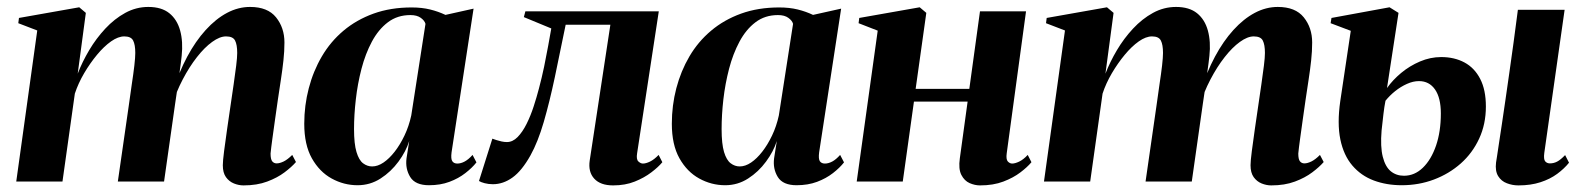

<svg xmlns="http://www.w3.org/2000/svg" viewBox="-20 -536 4668 567"><path d="M233.5 -498 209.5 -318.5Q223 -353.5 243.5 -388Q264 -422.5 291 -451.5Q318 -480.5 350 -498Q382 -515.5 418 -515.5Q457 -515.5 480 -497Q503 -478.5 512 -445.8Q521 -413 516.5 -371Q515.5 -363 514 -349.5Q512.5 -336 510 -320.2Q507.5 -304.5 504.5 -290.5L490.5 -266.5Q508.5 -323 533 -368.8Q557.5 -414.5 587.5 -447.5Q617.5 -480.5 650.5 -498Q683.5 -515.5 718.5 -515.5Q770.5 -515.5 795.2 -484.8Q820 -454 820 -410.5Q820 -385 817 -357.5Q814 -330 809.5 -300.8Q805 -271.5 800.5 -241Q796.5 -213.5 792.2 -182.8Q788 -152 784.2 -125.2Q780.5 -98.5 779 -82.5Q779 -65.5 784 -59.5Q789 -53.5 797 -53.5Q806 -53.5 817.8 -59.2Q829.5 -65 843 -78.5L854 -57.5Q841.5 -43 820.2 -27Q799 -11 769 0.2Q739 11.5 699 11.5Q685 11.5 670.8 5.8Q656.5 0 647.2 -13Q638 -26 638 -48Q638 -60.5 641.8 -90Q645.5 -119.5 650.8 -155.5Q656 -191.5 660.5 -222Q665.5 -256 670 -287Q674.5 -318 677.5 -342.2Q680.5 -366.5 680.5 -379.5Q680.5 -404 674.2 -416.2Q668 -428.5 647.5 -428.5Q629 -428.5 606.5 -412.2Q584 -396 561.5 -367.2Q539 -338.5 519.5 -301.2Q500 -264 487 -221.5L509 -308.5Q506.5 -291.5 504.8 -280Q503 -268.5 501.2 -257Q499.5 -245.5 497 -228.5L464.5 0H328L360 -222Q364.5 -256 369.2 -287.2Q374 -318.5 376.8 -342.8Q379.5 -367 379.5 -379.5Q379.5 -404 373.2 -416.2Q367 -428.5 347 -428.5Q329 -428.5 308 -413.8Q287 -399 266.5 -374.2Q246 -349.5 228.5 -319.8Q211 -290 201 -259.5L164.5 0H28L90 -446L34 -467.5L36 -483L214 -514.5Z M1313.5 -86Q1311 -66.5 1315.8 -59.8Q1320.5 -53 1330.5 -53Q1341 -53 1352.2 -59Q1363.5 -65 1375.5 -78.5L1387 -56.5Q1374.5 -40.5 1354.2 -24.8Q1334 -9 1307.2 1Q1280.5 11 1247 11Q1206.5 11 1191.5 -13.2Q1176.5 -37.5 1180.5 -68.5L1188.5 -119.5Q1179 -89 1156.8 -58.8Q1134.5 -28.5 1103.8 -8.8Q1073 11 1036 11Q995.5 11 959.5 -8.8Q923.5 -28.5 901 -68.5Q878.5 -108.5 878.5 -170.5Q878.5 -224.5 891.8 -275.2Q905 -326 930.5 -369.5Q956 -413 994.2 -445.2Q1032.5 -477.5 1083 -495.8Q1133.5 -514 1195.5 -514Q1226 -514 1250.2 -508Q1274.5 -502 1295.5 -492L1378.5 -510.5ZM1236.5 -465.5Q1234 -475 1222.8 -483.2Q1211.5 -491.5 1192 -491.5Q1153.5 -491.5 1125.5 -470.2Q1097.5 -449 1078.2 -413Q1059 -377 1047.5 -332.8Q1036 -288.5 1030.8 -242.5Q1025.5 -196.5 1025.5 -155Q1025.5 -111 1032.8 -87Q1040 -63 1052.2 -53.8Q1064.5 -44.5 1079 -44.5Q1095.5 -44.5 1112.5 -56Q1129.5 -67.5 1145.5 -88Q1161.5 -108.5 1174.5 -135.8Q1187.5 -163 1194.5 -195Z M1861.5 -83.5Q1858.5 -65.5 1865.2 -59.2Q1872 -53 1878.5 -53Q1887.5 -53 1899.5 -58.8Q1911.5 -64.5 1925 -78.5L1936 -57Q1924 -42.5 1903.2 -26.8Q1882.5 -11 1854.5 0.2Q1826.5 11.5 1790.5 11.5Q1753 11.5 1734.8 -8.5Q1716.5 -28.5 1721.5 -62L1782.5 -463H1650.5Q1634 -381.5 1618.5 -308.2Q1603 -235 1585.8 -175.8Q1568.5 -116.5 1546.5 -77Q1521 -31.5 1493.5 -11.8Q1466 8 1435.5 8Q1422.5 8 1411.2 5Q1400 2 1394.5 -1.5L1434 -126.5Q1439.5 -124.5 1446.5 -122.2Q1453.5 -120 1461.5 -118.2Q1469.5 -116.5 1477 -116.5Q1494 -116.5 1508.5 -131.2Q1523 -146 1535 -170Q1547 -194 1556 -221.8Q1565 -249.5 1571.5 -274.5Q1580 -306.5 1586.8 -338.8Q1593.5 -371 1598.8 -400.5Q1604 -430 1608 -452L1527 -485.5L1531.5 -502.5H1925.5Z M2399 -86Q2396.5 -66.5 2401.2 -59.8Q2406 -53 2416 -53Q2426.5 -53 2437.8 -59Q2449 -65 2461 -78.5L2472.5 -56.5Q2460 -40.5 2439.8 -24.8Q2419.5 -9 2392.8 1Q2366 11 2332.5 11Q2292 11 2277 -13.2Q2262 -37.5 2266 -68.5L2274 -119.5Q2264.5 -89 2242.2 -58.8Q2220 -28.5 2189.2 -8.8Q2158.5 11 2121.5 11Q2081 11 2045 -8.8Q2009 -28.5 1986.5 -68.5Q1964 -108.5 1964 -170.5Q1964 -224.5 1977.2 -275.2Q1990.5 -326 2016 -369.5Q2041.5 -413 2079.8 -445.2Q2118 -477.5 2168.5 -495.8Q2219 -514 2281 -514Q2311.5 -514 2335.8 -508Q2360 -502 2381 -492L2464 -510.5ZM2322 -465.5Q2319.5 -475 2308.2 -483.2Q2297 -491.5 2277.5 -491.5Q2239 -491.5 2211 -470.2Q2183 -449 2163.8 -413Q2144.5 -377 2133 -332.8Q2121.5 -288.5 2116.2 -242.5Q2111 -196.5 2111 -155Q2111 -111 2118.2 -87Q2125.5 -63 2137.8 -53.8Q2150 -44.5 2164.5 -44.5Q2181 -44.5 2198 -56Q2215 -67.5 2231 -88Q2247 -108.5 2260 -135.8Q2273 -163 2280 -195Z M2953 -83.5Q2950.5 -65.5 2956.2 -59.2Q2962 -53 2969 -53Q2977.5 -53 2989.8 -58.8Q3002 -64.5 3015 -78.5L3026 -57Q3014 -42.5 2993.2 -26.8Q2972.5 -11 2943 0.2Q2913.5 11.5 2874 11.5Q2859 11.5 2843.5 4.8Q2828 -2 2819 -19.5Q2810 -37 2814.5 -68.5L2837.5 -236H2679L2646 0H2510L2572 -445.5L2515.5 -467.5L2517.5 -483L2696 -514.5L2715.5 -498L2684 -273.5H2842.5L2874 -502.5H3010Z M3268.5 -498 3244.5 -318.5Q3258 -353.5 3278.5 -388Q3299 -422.5 3326 -451.5Q3353 -480.5 3385 -498Q3417 -515.5 3453 -515.5Q3492 -515.5 3515 -497Q3538 -478.5 3547 -445.8Q3556 -413 3551.5 -371Q3550.5 -363 3549 -349.5Q3547.5 -336 3545 -320.2Q3542.5 -304.5 3539.5 -290.5L3525.5 -266.5Q3543.5 -323 3568 -368.8Q3592.5 -414.5 3622.5 -447.5Q3652.5 -480.5 3685.5 -498Q3718.5 -515.5 3753.5 -515.5Q3805.5 -515.5 3830.2 -484.8Q3855 -454 3855 -410.5Q3855 -385 3852 -357.5Q3849 -330 3844.5 -300.8Q3840 -271.5 3835.5 -241Q3831.5 -213.5 3827.2 -182.8Q3823 -152 3819.2 -125.2Q3815.5 -98.5 3814 -82.5Q3814 -65.5 3819 -59.5Q3824 -53.5 3832 -53.5Q3841 -53.5 3852.8 -59.2Q3864.5 -65 3878 -78.5L3889 -57.5Q3876.5 -43 3855.2 -27Q3834 -11 3804 0.2Q3774 11.5 3734 11.5Q3720 11.5 3705.8 5.8Q3691.5 0 3682.2 -13Q3673 -26 3673 -48Q3673 -60.5 3676.8 -90Q3680.5 -119.5 3685.8 -155.5Q3691 -191.5 3695.5 -222Q3700.5 -256 3705 -287Q3709.5 -318 3712.5 -342.2Q3715.5 -366.5 3715.5 -379.5Q3715.5 -404 3709.2 -416.2Q3703 -428.5 3682.5 -428.5Q3664 -428.5 3641.5 -412.2Q3619 -396 3596.5 -367.2Q3574 -338.5 3554.5 -301.2Q3535 -264 3522 -221.5L3544 -308.5Q3541.5 -291.5 3539.8 -280Q3538 -268.5 3536.2 -257Q3534.5 -245.5 3532 -228.5L3499.5 0H3363L3395 -222Q3399.5 -256 3404.2 -287.2Q3409 -318.5 3411.8 -342.8Q3414.5 -367 3414.5 -379.5Q3414.5 -404 3408.2 -416.2Q3402 -428.5 3382 -428.5Q3364 -428.5 3343 -413.8Q3322 -399 3301.5 -374.2Q3281 -349.5 3263.5 -319.8Q3246 -290 3236 -259.5L3199.5 0H3063L3125 -446L3069 -467.5L3071 -483L3249 -514.5Z M4464 11.5Q4446.5 11.5 4430 5.2Q4413.5 -1 4404.2 -16Q4395 -31 4398 -56Q4399 -60 4401 -75Q4403 -90 4406.8 -113.8Q4410.5 -137.5 4415.2 -169.2Q4420 -201 4425.5 -239.2Q4431 -277.5 4437.2 -320.8Q4443.5 -364 4449.8 -410.8Q4456 -457.5 4462.5 -507H4600.5L4540.5 -84.5Q4538 -65.5 4543.2 -59.5Q4548.5 -53.5 4557 -53.5Q4568.5 -53.5 4578.5 -58.8Q4588.5 -64 4602 -78L4613.5 -55.5Q4599.5 -38 4578.5 -22.5Q4557.5 -7 4529 2.2Q4500.5 11.5 4464 11.5ZM4119.5 11Q4074.5 11 4037 -3Q3999.5 -17 3973.8 -47Q3948 -77 3938.2 -124.2Q3928.5 -171.5 3938 -237.5L3969 -445L3909.5 -467.5L3912 -483L4083.5 -514.5L4110 -498L4076 -276Q4093 -300 4118 -320.8Q4143 -341.5 4173.5 -354.5Q4204 -367.5 4236 -367.5Q4275 -367.5 4304.8 -351.5Q4334.5 -335.5 4351.2 -303Q4368 -270.5 4368 -221.5Q4368 -169.5 4348.2 -126.8Q4328.5 -84 4293.8 -53.2Q4259 -22.5 4214.5 -5.8Q4170 11 4119.5 11ZM4126 -17Q4157.5 -17 4182 -40.8Q4206.5 -64.5 4220.8 -106Q4235 -147.5 4235 -201Q4235 -247 4217.8 -271.8Q4200.5 -296.5 4170.5 -296.5Q4153 -296.5 4134.8 -288.2Q4116.5 -280 4100.2 -267Q4084 -254 4071.5 -238.5Q4068 -221 4065.5 -199.5Q4063 -178 4060 -150.5Q4056 -102.5 4063.5 -73Q4071 -43.5 4087.2 -30.2Q4103.5 -17 4126 -17Z"/></svg>

Font: Merriweather 144pt
Style: Bold Italic
Weight: 700
Italic angle: -7.8°
Version: Version 2.101